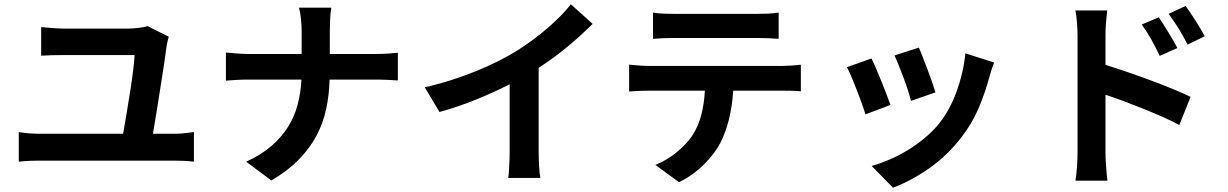

<svg xmlns="http://www.w3.org/2000/svg" viewBox="-20 -792 5756 900"><path d="M68 -173Q91 -169 115.5 -167Q140 -165 163 -165H557Q564 -204 573 -258Q582 -312 590.5 -365.5Q599 -419 604.5 -465Q610 -511 611 -534H281Q224 -534 173 -531V-665Q196 -663 226 -660.5Q256 -658 280 -658H582Q591 -658 604 -659Q617 -660 630 -661.5Q643 -663 654 -665Q665 -667 671 -670L771 -620Q768 -610 765 -596.5Q762 -583 761 -577Q757 -544 749 -491Q741 -438 731.5 -378.5Q722 -319 713 -262Q704 -205 697 -165H800Q826 -165 848 -168Q870 -171 889 -173V-34Q869 -37 843 -38Q817 -39 800 -39H163Q141 -39 116.5 -38Q92 -37 68 -34Z M1149 -419Q1117 -419 1089.5 -417.5Q1062 -416 1039 -414V-546Q1061 -544 1088.5 -541.5Q1116 -539 1145 -539H1394V-644Q1394 -669 1391 -701.5Q1388 -734 1381 -756H1533Q1531 -745 1529.5 -730.5Q1528 -716 1527.5 -700Q1527 -684 1526.5 -669Q1526 -654 1526 -643V-539H1741Q1774 -539 1802 -541Q1830 -543 1845 -545V-415Q1830 -416 1799.5 -417.5Q1769 -419 1740 -419H1525Q1523 -347 1509 -281.5Q1495 -216 1464 -157Q1433 -98 1381.5 -45Q1330 8 1252 54L1134 -34Q1204 -66 1252 -107.5Q1300 -149 1330.5 -198Q1361 -247 1375.5 -302.5Q1390 -358 1393 -419Z M2505 -83Q2505 -67 2505.5 -49Q2506 -31 2507 -13.5Q2508 4 2509.5 18.5Q2511 33 2513 42H2362Q2364 33 2365 18.5Q2366 4 2367 -13.5Q2368 -31 2368.5 -49Q2369 -67 2369 -83V-397Q2295 -359 2209.5 -324.5Q2124 -290 2040 -267L1971 -383Q2034 -397 2095 -416.5Q2156 -436 2211.5 -458.5Q2267 -481 2316.5 -506Q2366 -531 2406 -556Q2442 -579 2478 -605.5Q2514 -632 2547 -660.5Q2580 -689 2608 -717.5Q2636 -746 2656 -772L2758 -680Q2703 -625 2639.5 -572.5Q2576 -520 2505 -474Z M2929 -489Q2951 -487 2974.5 -485Q2998 -483 3021 -483H3647Q3662 -483 3688 -484.5Q3714 -486 3734 -489V-364Q3716 -366 3691.5 -366.5Q3667 -367 3647 -367H3417Q3412 -293 3397 -232.5Q3382 -172 3356 -121Q3330 -71 3279 -20.5Q3228 30 3163 62L3052 -19Q3103 -39 3149.5 -76.5Q3196 -114 3225 -156Q3254 -201 3267.5 -254Q3281 -307 3284 -367H3021Q3000 -367 2974.5 -366Q2949 -365 2929 -363ZM3041 -733Q3064 -729 3091.5 -728Q3119 -727 3142 -727H3527Q3551 -727 3578.5 -728Q3606 -729 3630 -733V-610Q3605 -612 3578.5 -613Q3552 -614 3527 -614H3143Q3118 -614 3090.5 -613Q3063 -612 3041 -610Z M4287 -569Q4294 -554 4305 -525.5Q4316 -497 4328 -465.5Q4340 -434 4350 -405Q4360 -376 4365 -359L4250 -319Q4246 -337 4237 -365.5Q4228 -394 4216.5 -424.5Q4205 -455 4193.5 -484Q4182 -513 4173 -532ZM4640 -499Q4631 -476 4626 -459.5Q4621 -443 4617 -429Q4598 -357 4567 -284.5Q4536 -212 4487 -149Q4420 -62 4335.5 -3Q4251 56 4166 88L4066 -14Q4105 -25 4148.5 -43.5Q4192 -62 4234 -87.5Q4276 -113 4314.5 -145Q4353 -177 4383 -214Q4407 -244 4428 -282.5Q4449 -321 4464.5 -364Q4480 -407 4490.5 -452Q4501 -497 4505 -542ZM4065 -518Q4074 -500 4086.5 -471Q4099 -442 4111.5 -411Q4124 -380 4135.5 -350Q4147 -320 4154 -300L4037 -256Q4031 -276 4020 -307Q4009 -338 3996 -370.5Q3983 -403 3971 -432Q3959 -461 3950 -477Z M5021 55Q5026 27 5028.5 -11Q5031 -49 5031 -77V-627Q5031 -653 5028.5 -685Q5026 -717 5021 -743H5170Q5167 -717 5164.5 -687Q5162 -657 5162 -627V-488Q5210 -473 5265.5 -454Q5321 -435 5376 -414.5Q5431 -394 5479.5 -374Q5528 -354 5561 -338L5508 -206Q5471 -226 5426.5 -245.5Q5382 -265 5336 -283.5Q5290 -302 5245.5 -318.5Q5201 -335 5162 -348V-77Q5162 -67 5162.5 -51Q5163 -35 5164.5 -16Q5166 3 5167.5 21.5Q5169 40 5171 55ZM5537 -764Q5548 -750 5560 -732Q5572 -714 5584 -695Q5596 -676 5607.5 -657Q5619 -638 5627 -622L5547 -583Q5524 -628 5504 -659.5Q5484 -691 5458 -727ZM5412 -711Q5432 -681 5457 -640Q5482 -599 5499 -567L5416 -530Q5395 -575 5376.5 -607.5Q5358 -640 5332 -677Z"/></svg>

Font: Kinto Sans
Style: Bold
Weight: 700
Designer: Authors: Ryoko NISHIZUKA  (kana & ideographs); Paul D. Hunt (Latin, Greek & Cyrillic); Wenlong ZHANG  (bopomofo); Sandol
Foundry: Adobe Systems Incorporated, ookami Inc.
Version: Version 0.001